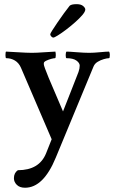

<svg xmlns="http://www.w3.org/2000/svg" viewBox="-20 -672 540 909"><path d="M98.6 216.8Q73.2 216.8 59.6 203.1Q45.9 189.5 45.9 171.9Q45.9 146.5 64.5 133.8Q166 133.8 198.2 53.7L224.6 -12.7L79.1 -351.6Q69.3 -374 50.8 -385.3Q32.2 -396.5 9.8 -396.5Q5.9 -396.5 5.9 -410.2Q5.9 -426.8 8.8 -427.7L61.5 -424.8Q107.4 -421.9 130.9 -421.9Q153.3 -421.9 192.4 -424.8Q232.4 -427.7 242.2 -427.7Q243.2 -423.8 243.7 -419.4Q244.1 -415 244.1 -410.2Q244.1 -396.5 240.2 -396.5Q234.4 -396.5 221.7 -393.1Q209 -389.6 198.2 -384.3Q187.5 -378.9 187.5 -373V-367.2Q187.5 -359.4 210.4 -303.7Q233.4 -248 278.3 -144.5L316.4 -241.2L351.6 -331.1Q357.4 -347.7 357.4 -361.3Q357.4 -374 341.8 -385.3Q326.2 -396.5 294.9 -396.5Q291 -396.5 291 -411.1Q291 -423.8 294.9 -427.7Q306.6 -427.7 342.8 -424.8Q379.9 -421.9 402.3 -421.9Q422.9 -421.9 453.1 -424.8Q482.4 -427.7 496.1 -427.7Q500 -422.9 500 -412.1Q500 -396.5 496.1 -396.5Q487.3 -396.5 471.7 -392.1Q456.1 -387.7 442.4 -379.4Q428.7 -371.1 422.9 -357.4L244.1 74.2Q185.5 216.8 98.6 216.8ZM232.4 -494.1Q227.5 -494.1 222.7 -499.5Q217.8 -504.9 217.8 -509.8Q217.8 -512.7 227.5 -528.3Q237.3 -543.9 252 -565.4Q266.6 -586.9 282.2 -608.4Q297.9 -629.9 309.6 -644.5Q317.4 -652.3 342.8 -652.3Q363.3 -652.3 373.5 -643.6Q383.8 -634.8 383.8 -627Q383.8 -617.2 370.1 -601.1Q356.4 -585 335.4 -566.4Q314.5 -547.9 292.5 -531.2Q270.5 -514.6 253.9 -504.4Q237.3 -494.1 232.4 -494.1Z"/></svg>

Font: Crimson Text SemiBold
Style: Regular
Weight: 600
Designer: Sebastian Kosch
Foundry: Sebastian Kosch
Version: Version 1.100; ttfautohint (v1.8.4)